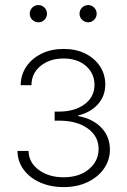

<svg xmlns="http://www.w3.org/2000/svg" viewBox="-20 -745 509 772"><path d="M235.8 7.3Q183.6 7.3 141.6 -11.2Q99.6 -29.8 75.2 -62.7Q50.8 -95.7 50.3 -138.2H94.7Q95.7 -91.3 136 -61.8Q176.3 -32.2 235.4 -32.2Q298.8 -32.2 337.6 -64.9Q376.5 -97.7 376.5 -145.5Q376.5 -197.3 332.8 -228.5Q289.1 -259.8 219.2 -259.8H199.7V-296.4H219.2Q279.8 -296.4 319.8 -325.7Q359.9 -355 359.9 -403.8Q359.9 -450.2 325.4 -480Q291 -509.8 235.4 -509.8Q180.2 -509.8 143.6 -480.2Q106.9 -450.7 106.4 -402.3H63Q64 -445.8 86.7 -478.5Q109.4 -511.2 148.2 -529.8Q187 -548.3 235.8 -548.3Q285.6 -548.3 323.2 -529.5Q360.8 -510.7 382.1 -478.3Q403.3 -445.8 403.3 -405.8Q403.3 -358.4 373.3 -325.4Q343.3 -292.5 294.4 -280.8V-278.3Q354.5 -267.1 388.2 -231Q421.9 -194.8 421.9 -143.6Q421.9 -101.1 397.9 -66.9Q374 -32.7 332 -12.7Q290 7.3 235.8 7.3ZM334.5 -655.3Q320.3 -655.3 310.1 -665.5Q299.8 -675.8 299.8 -689.9Q299.8 -704.6 310.1 -714.6Q320.3 -724.6 334.5 -724.6Q348.6 -724.6 358.6 -714.4Q368.7 -704.1 368.7 -689.9Q368.7 -675.8 358.6 -665.5Q348.6 -655.3 334.5 -655.3ZM134.3 -655.3Q120.1 -655.3 109.9 -665.5Q99.6 -675.8 99.6 -689.9Q99.6 -704.6 109.9 -714.6Q120.1 -724.6 134.3 -724.6Q148.9 -724.6 158.9 -714.4Q168.9 -704.1 168.9 -689.9Q168.9 -675.8 158.9 -665.5Q148.9 -655.3 134.3 -655.3Z"/></svg>

Font: Inter 17pt ExtraLight
Style: Regular
Weight: 250
Version: Version 4.001;git-66647c0bb